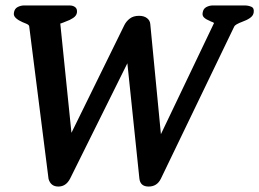

<svg xmlns="http://www.w3.org/2000/svg" viewBox="-20 -684 951 704"><path d="M765 -600H764Q765 -601 764 -600.5Q763 -600 763 -601Q760 -603 756.5 -604Q753 -605 750 -607Q737 -612 729 -619Q721 -626 723 -637Q725 -652 736.5 -658Q748 -664 760 -664H877Q891 -664 902 -659Q913 -654 910 -637Q908 -626 896.5 -618Q885 -610 868 -604Q863 -602 858 -600Q853 -598 848 -595Q840 -590 839 -587L570 -29Q556 0 525 0Q494 0 491 -30L447 -452L237 -29Q222 0 194 0Q166 0 158 -28L87 -588Q86 -593 76.5 -597Q67 -601 62 -603Q48 -609 38.5 -617.5Q29 -626 31 -637Q33 -652 44.5 -658Q56 -664 68 -664H235Q248 -664 256 -657.5Q264 -651 262 -637Q260 -626 248 -618Q236 -610 221 -605Q217 -603 212.5 -601.5Q208 -600 203 -598H201L242 -197L436 -592Q443 -606 456 -616Q469 -626 490 -626Q508 -626 519 -617.5Q530 -609 531 -596L570 -192Z"/></svg>

Font: Jura
Style: Bold Italic
Weight: 700
Designer: Ed Merritt
Foundry: Ten by Twenty
Version: Version 1.007